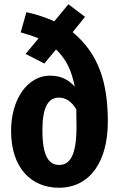

<svg xmlns="http://www.w3.org/2000/svg" viewBox="-20 -865 563 901"><path d="M321 -714 379 -786 301 -845 235 -765C183 -788 147 -798 104 -808L77 -713C100 -707 128 -698 161 -685L100 -612L188 -567L243 -633C294 -584 316 -531 331 -458C301 -492 265 -510 214 -510C114 -510 32 -406 32 -250C32 -76 128 16 256 16C404 16 486 -109 486 -294C486 -476 444 -612 321 -714ZM258 -91C209 -91 179 -132 179 -254C179 -356 203 -407 257 -407C290 -407 317 -387 338 -352C338 -327 339 -303 339 -270C339 -142 311 -91 258 -91Z"/></svg>

Font: Glow Sans TC Compressed
Style: Bold
Weight: 700
Width: 2
Designer: Ryoko NISHIZUKA (kana, bopomofo & ideographs); Paul D. Hunt (Latin, Greek & Cyrillic); Sandoll Communications, Soo-young
Version: Version 0.93